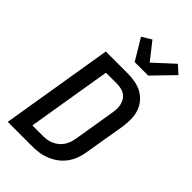

<svg xmlns="http://www.w3.org/2000/svg" viewBox="-293 -1091 1185 1185"><g transform="rotate(45 300.0 -498.0)"><path d="M27 0 148 -735H338Q371 -735 404 -729Q437 -723 464.5 -708Q492 -693 512.5 -668.5Q533 -644 543 -613.5Q553 -583 553.5 -549.5Q554 -516 549 -482L503 -209Q499 -180 488 -151Q477 -122 458.5 -96.5Q440 -71 414.5 -52Q389 -33 360 -21Q331 -9 301.5 -4.5Q272 0 243 0ZM243 -92Q261 -92 279 -95Q297 -98 314.5 -106Q332 -114 347 -126.5Q362 -139 372.5 -155Q383 -171 389 -188.5Q395 -206 398 -224L443 -497Q446 -515 446.5 -533.5Q447 -552 443 -569Q439 -586 429.5 -601Q420 -616 406 -625.5Q392 -635 374 -639Q356 -643 338 -643H241L150 -92ZM320 -815 237 -953 299 -991 388 -878 516 -996 568 -949 438 -815Z"/></g></svg>

Font: Iosevka SmBd Ex Obl
Style: Regular
Weight: 600
Width: 7
Italic angle: -9°
Monospace: yes
Designer: Belleve Invis
Foundry: Belleve Invis
Version: Version 32.5.0; ttfautohint (v1.8.4)